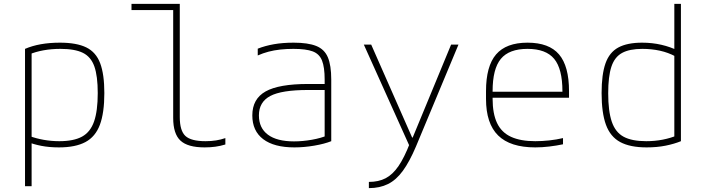

<svg xmlns="http://www.w3.org/2000/svg" viewBox="-20 -750 3640 990"><path d="M109 -498Q183 -530 289 -530Q375 -530 425 -505.5Q475 -481 496.5 -424Q518 -367 518 -270Q518 -168 495 -106.5Q472 -45 420.5 -17.5Q369 10 284 10Q234 10 193 2Q152 -6 121 -19L131 -49Q166 -36 205.5 -29Q245 -22 286 -22Q360 -22 403 -45.5Q446 -69 465 -123.5Q484 -178 484 -270Q484 -358 466.5 -407.5Q449 -457 407.5 -477.5Q366 -498 292 -498Q245 -498 204 -490.5Q163 -483 130 -469L143 -494V210H109Z M1035 10Q948 10 910.5 -25Q873 -60 873 -142V-698H658V-730H907V-146Q907 -76 936 -49Q965 -22 1040 -22Q1069 -22 1094 -26Q1119 -30 1142 -38V-5Q1116 3 1090 6.5Q1064 10 1035 10Z M1498 10Q1393 10 1337 -32.5Q1281 -75 1281 -155Q1281 -240 1349.5 -278.5Q1418 -317 1569 -317H1670V-286H1568Q1432 -286 1373.5 -255Q1315 -224 1315 -155Q1315 -90 1361.5 -55.5Q1408 -21 1496 -21Q1541 -21 1588.5 -29.5Q1636 -38 1668 -52L1654 -31V-340Q1654 -403 1640.5 -437.5Q1627 -472 1592.5 -485Q1558 -498 1493 -498Q1457 -498 1425 -494.5Q1393 -491 1364.5 -483.5Q1336 -476 1309 -464V-499Q1347 -514 1392.5 -522Q1438 -530 1494 -530Q1568 -530 1610.5 -513Q1653 -496 1670.5 -454.5Q1688 -413 1688 -340V-22Q1653 -8 1600.5 1Q1548 10 1498 10Z M1882 188Q1932 188 1968.5 169Q2005 150 2035 106Q2065 62 2094 -13L2095 11L1856 -520H1894L2105 -41H2108L2306 -520H2344L2125 5Q2092 83 2057.5 130.5Q2023 178 1980.5 199Q1938 220 1882 220Z M2740 10Q2611 10 2548.5 -51.5Q2486 -113 2486 -240V-280Q2486 -409 2538 -469.5Q2590 -530 2700 -530Q2811 -530 2862.5 -469.5Q2914 -409 2914 -280V-246H2505V-277H2893L2880 -263V-279Q2880 -395 2837.5 -446.5Q2795 -498 2700 -498Q2605 -498 2562.5 -446.5Q2520 -395 2520 -280V-241Q2520 -164 2543 -115.5Q2566 -67 2615 -44.5Q2664 -22 2740 -22Q2775 -22 2812 -26Q2849 -30 2883 -38V-6Q2850 1 2812.5 5.5Q2775 10 2740 10Z M3314 10Q3229 10 3178 -17.5Q3127 -45 3104.5 -106.5Q3082 -168 3082 -270Q3082 -366 3102 -423Q3122 -480 3168 -505Q3214 -530 3291 -530Q3343 -530 3390.5 -519Q3438 -508 3475 -489L3463 -459Q3426 -479 3383 -488.5Q3340 -498 3292 -498Q3226 -498 3187.5 -477Q3149 -456 3132.5 -406Q3116 -356 3116 -269Q3116 -177 3134.5 -122.5Q3153 -68 3195.5 -45Q3238 -22 3312 -22Q3357 -22 3397.5 -30Q3438 -38 3471 -52L3457 -28V-730H3491V-22Q3457 -8 3412.5 1Q3368 10 3314 10Z"/></svg>

Font: M PLUS Code Latin Expanded ExtraLight
Style: Regular
Weight: 250
Width: 7
Designer: Coji Morishita
Foundry: UNDERFOREST DESIGN
Version: Version 1.002; ttfautohint (v1.8.3)